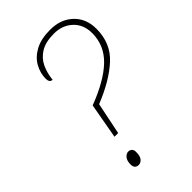

<svg xmlns="http://www.w3.org/2000/svg" viewBox="-221 -801 884 884"><g transform="rotate(-45 220.5 -359.5)"><path d="M148 -166 179 -339Q295 -383 354 -439.5Q413 -496 413 -576Q413 -632 377 -665.5Q341 -699 287 -699Q232 -699 199.5 -679Q167 -659 151.5 -626Q136 -593 132 -553Q113 -553 113 -579Q113 -615 131.5 -648.5Q150 -682 188.5 -703Q227 -724 287 -724Q355 -724 398 -683.5Q441 -643 441 -576Q441 -483 377.5 -424.5Q314 -366 204 -322L172 -166ZM136 5Q110 5 110 -24Q110 -47 120.5 -60Q131 -73 145 -73Q155 -73 162 -66.5Q169 -60 169 -46Q169 -18 158.5 -6.5Q148 5 136 5Z"/></g></svg>

Font: Noto Serif Tamil Thin
Style: Italic
Weight: 100
Italic angle: -12°
Designer: Indian Type Foundry, Tom Grace, and the Monotype Design Team
Foundry: Monotype Imaging Inc.
Version: Version 2.003; ttfautohint (v1.8.4.7-5d5b)